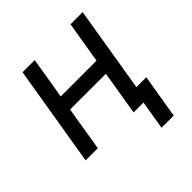

<svg xmlns="http://www.w3.org/2000/svg" viewBox="-188 -685 980 980"><g transform="rotate(-45 302.0 -195.0)"><path d="M451.7 -320.8 438 -239.7H138.7L152.3 -320.8ZM210.4 -545.9 120.1 0H32.2L122.6 -545.9ZM556.6 -545.9 466.3 0H378.4L468.8 -545.9ZM423.8 156.2 449.7 0H413.1L426.3 -81.1H551.3L511.7 156.2Z"/></g></svg>

Font: Inter Variable
Style: Italic
Weight: 400
Italic angle: -9.39999°
Designer: Rasmus Andersson
Foundry: rsms
Version: Version 4.001;git-9221beed3